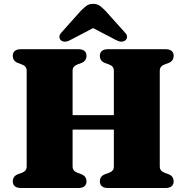

<svg xmlns="http://www.w3.org/2000/svg" viewBox="-20 -948 940 968"><path d="M211.5 -367.5H634V-294.5H211.5ZM346 -109Q346 -96.5 352.5 -88.8Q359 -81 371.5 -76.5L390.5 -69.5Q416 -59.5 416 -33Q416 -18 405.8 -9Q395.5 0 374 0H86.5Q65 0 54.8 -9Q44.5 -18 44.5 -33Q44.5 -59.5 70 -69.5L89 -76.5Q102 -81 108.2 -88.8Q114.5 -96.5 114.5 -109V-591Q114.5 -603.5 108.2 -611.2Q102 -619 89 -623.5L70 -630.5Q44.5 -640.5 44.5 -667Q44.5 -682.5 54.8 -691.2Q65 -700 86.5 -700H374Q395.5 -700 405.8 -691.2Q416 -682.5 416 -667Q416 -640.5 390.5 -630.5L371.5 -623.5Q359 -619 352.5 -611.2Q346 -603.5 346 -591ZM785.5 -109Q785.5 -96.5 792 -88.8Q798.5 -81 811 -76.5L830 -69.5Q855.5 -59.5 855.5 -33Q855.5 -18 845.2 -9Q835 0 813.5 0H525.5Q504 0 493.8 -9Q483.5 -18 483.5 -33Q483.5 -59.5 509 -69.5L528.5 -76.5Q541.5 -81 547.8 -88.8Q554 -96.5 554 -109V-591Q554 -603.5 547.8 -611.2Q541.5 -619 528.5 -623.5L509 -630.5Q483.5 -640.5 483.5 -667Q483.5 -682.5 493.8 -691.2Q504 -700 525.5 -700H813.5Q835 -700 845.2 -691.2Q855.5 -682.5 855.5 -667Q855.5 -640.5 830 -630.5L811 -623.5Q798.5 -619 792 -611.2Q785.5 -603.5 785.5 -591ZM497.5 -831.5H401.5L563 -747Q594.5 -730 612.5 -745Q619.5 -750.5 620.5 -761.5Q621.5 -772.5 609 -785L511.5 -893.5Q496 -909.5 482.8 -919Q469.5 -928.5 449.5 -928.5Q429.5 -928.5 416.5 -919Q403.5 -909.5 387.5 -893.5L290.5 -785Q278.5 -772.5 279.5 -761.5Q280.5 -750.5 287 -745Q305.5 -730 336 -747Z"/></svg>

Font: Fraunces Black
Style: Regular
Weight: 900
Version: Version 1.000;[b76b70a41]